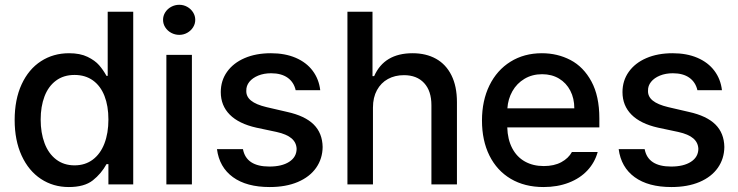

<svg xmlns="http://www.w3.org/2000/svg" viewBox="-20 -755 3023 786"><path d="M40 -263.7Q40 -348.1 68.6 -409.9Q97.2 -471.7 147.7 -504.4Q198.2 -537.1 262.7 -537.1Q308.1 -537.1 338.6 -522.2Q369.1 -507.3 386 -487.8Q402.8 -468.3 416 -444.3H420.9V-707H525.4V0H423.8V-83H416Q394.5 -43.9 359.9 -16.6Q325.2 10.7 261.7 10.7Q197.8 10.7 147.5 -22.5Q97.2 -55.7 68.6 -117.9Q40 -180.2 40 -263.7ZM423.8 -265.6Q423.8 -321.3 407.7 -362.3Q391.6 -403.3 360.4 -425.8Q329.1 -448.2 285.2 -448.2Q240.2 -448.2 209 -424.8Q177.7 -401.4 162.1 -360.1Q146.5 -318.8 146.5 -265.6Q146.5 -211.4 162.4 -168.9Q178.2 -126.5 209.7 -102.3Q241.2 -78.1 285.2 -78.1Q328.6 -78.1 359.9 -101.6Q391.1 -125 407.5 -167.5Q423.8 -210 423.8 -265.6Z M661.1 -530.3H765.6V0H661.1ZM647.5 -673.8Q647.5 -690.4 656.5 -704.6Q665.5 -718.8 680.9 -727.1Q696.3 -735.4 713.9 -735.4Q731.4 -735.4 746.3 -727.1Q761.2 -718.8 770.3 -704.6Q779.3 -690.4 779.3 -673.8Q779.3 -657.2 770.3 -643.1Q761.2 -628.9 746.3 -620.6Q731.4 -612.3 713.9 -612.3Q696.3 -612.3 680.9 -620.6Q665.5 -628.9 656.5 -643.1Q647.5 -657.2 647.5 -673.8Z M1089.8 -455.1Q1060.5 -455.1 1037.1 -445.6Q1013.7 -436 1000.7 -419.9Q987.8 -403.8 988.3 -383.8Q987.3 -359.9 1007.6 -343.3Q1027.8 -326.7 1071.3 -316.4L1155.3 -296.9Q1228.5 -280.8 1264.2 -245.4Q1299.8 -210 1300.8 -153.3Q1300.3 -105.5 1274.2 -68.1Q1248 -30.8 1199.2 -10Q1150.4 10.7 1084 10.7Q989.3 10.7 933.6 -29.8Q877.9 -70.3 868.2 -144.5H974.6Q987.8 -73.2 1083 -73.2Q1133.8 -73.2 1163.8 -92.5Q1193.8 -111.8 1194.3 -145.5Q1193.4 -171.4 1173.6 -188.5Q1153.8 -205.6 1112.3 -214.8L1029.3 -232.4Q957.5 -248.5 920.7 -285.6Q883.8 -322.8 883.8 -377.9Q883.8 -424.8 909.4 -460.9Q935.1 -497.1 981.4 -517.1Q1027.8 -537.1 1088.9 -537.1Q1147 -537.1 1190.7 -518.3Q1234.4 -499.5 1260 -465.3Q1285.6 -431.2 1291 -385.7H1190.4Q1183.1 -418.5 1157.5 -436.8Q1131.8 -455.1 1089.8 -455.1Z M1506.8 0H1402.3V-707H1504.9V-443.4H1511.7Q1553.2 -537.1 1668.9 -537.1Q1724.1 -537.1 1764.9 -514.4Q1805.7 -491.7 1828.1 -446.8Q1850.6 -401.9 1850.6 -336.9V0H1746.1V-324.2Q1746.1 -382.8 1716.3 -415Q1686.5 -447.3 1633.8 -447.3Q1596.7 -447.3 1568.1 -431.6Q1539.6 -416 1523.2 -386Q1506.8 -356 1506.8 -314.5Z M1953.1 -261.7Q1953.1 -342.8 1983.6 -405.3Q2014.2 -467.8 2069.8 -502.4Q2125.5 -537.1 2198.2 -537.1Q2262.2 -537.1 2315.4 -509.3Q2368.7 -481.4 2401.1 -421.6Q2433.6 -361.8 2433.6 -270.5V-233.4H2056.6Q2058.1 -184.1 2076.9 -148.2Q2095.7 -112.3 2128.9 -93.8Q2162.1 -75.2 2206.1 -75.2Q2248.5 -75.2 2277.8 -91.1Q2307.1 -106.9 2321.3 -132.8H2426.8Q2415 -89.8 2384.8 -57.4Q2354.5 -24.9 2308.3 -7.1Q2262.2 10.7 2205.1 10.7Q2127.9 10.7 2071 -22.9Q2014.2 -56.6 1983.6 -118.2Q1953.1 -179.7 1953.1 -261.7ZM2331.1 -311.5Q2331.1 -352.1 2314.7 -383.8Q2298.3 -415.5 2268.6 -433.3Q2238.8 -451.2 2199.2 -451.2Q2158.7 -451.2 2127.2 -432.4Q2095.7 -413.6 2077.6 -381.6Q2059.6 -349.6 2057.1 -311.5Z M2734.4 -455.1Q2705.1 -455.1 2681.6 -445.6Q2658.2 -436 2645.3 -419.9Q2632.3 -403.8 2632.8 -383.8Q2631.8 -359.9 2652.1 -343.3Q2672.4 -326.7 2715.8 -316.4L2799.8 -296.9Q2873 -280.8 2908.7 -245.4Q2944.3 -210 2945.3 -153.3Q2944.8 -105.5 2918.7 -68.1Q2892.6 -30.8 2843.8 -10Q2794.9 10.7 2728.5 10.7Q2633.8 10.7 2578.1 -29.8Q2522.5 -70.3 2512.7 -144.5H2619.1Q2632.3 -73.2 2727.5 -73.2Q2778.3 -73.2 2808.3 -92.5Q2838.4 -111.8 2838.9 -145.5Q2837.9 -171.4 2818.1 -188.5Q2798.3 -205.6 2756.8 -214.8L2673.8 -232.4Q2602.1 -248.5 2565.2 -285.6Q2528.3 -322.8 2528.3 -377.9Q2528.3 -424.8 2554 -460.9Q2579.6 -497.1 2626 -517.1Q2672.4 -537.1 2733.4 -537.1Q2791.5 -537.1 2835.2 -518.3Q2878.9 -499.5 2904.5 -465.3Q2930.2 -431.2 2935.5 -385.7H2835Q2827.6 -418.5 2802 -436.8Q2776.4 -455.1 2734.4 -455.1Z"/></svg>

Font: Pretendard Std Medium
Style: Regular
Weight: 500
Designer: Base glyphs from Inter by Rasmus Andersson; Hangeul glyphs from Noto Sans CJK(Source Han Sans) by Jang Soo-young and Kan
Foundry: Kil Hyung-jin
Version: Version 1.309